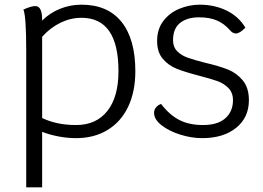

<svg xmlns="http://www.w3.org/2000/svg" viewBox="-20 -580 1123 820"><path d="M558 -276Q558 -189 527.5 -124.5Q497 -60 439.5 -25Q382 10 305 10Q267 10 228.5 2.5Q190 -5 160 -17V220H92V-363Q92 -511 80 -539Q112 -554 131 -554Q160 -554 160 -496V-492Q193 -525 236.5 -542.5Q280 -560 328 -560Q440 -560 499 -486.5Q558 -413 558 -276ZM486 -276Q486 -504 328 -504Q282 -504 238.5 -483Q195 -462 160 -423V-76Q222 -46 305 -46Q391 -46 438.5 -106Q486 -166 486 -276Z M638 -98Q638 -111 646.5 -121.5Q655 -132 668 -136Q704 -89 746 -67.5Q788 -46 847 -46Q910 -46 942.5 -75Q975 -104 975 -152Q975 -184 955.5 -204Q936 -224 907.5 -234Q879 -244 829 -257Q771 -272 735.5 -286Q700 -300 675.5 -328.5Q651 -357 651 -405Q651 -456 678 -491Q705 -526 747 -543Q789 -560 833 -560Q896 -560 947.5 -535Q999 -510 1028 -462Q1004 -437 987 -437Q974 -437 962 -451Q938 -479 906.5 -492.5Q875 -506 830 -506Q779 -506 749 -482Q719 -458 719 -408Q719 -379 737 -361Q755 -343 782 -333.5Q809 -324 856 -312Q916 -298 953.5 -283Q991 -268 1017 -236.5Q1043 -205 1043 -152Q1043 -78 988.5 -34Q934 10 843 10Q798 10 750 -5Q702 -20 670 -45Q638 -70 638 -98Z"/></svg>

Font: Krub
Style: Regular
Weight: 400
Designer: Ekaluck Peanpanawate
Foundry: Cadson Demak Co.,Ltd.
Version: Version 1.000; ttfautohint (v1.6)